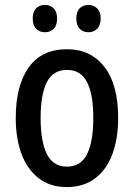

<svg xmlns="http://www.w3.org/2000/svg" viewBox="-20 -750 544 780"><path d="M460 -271Q460 -187 436.5 -124Q413 -61 366.5 -25.5Q320 10 250 10Q185 10 138.5 -25Q92 -60 68 -123Q44 -186 44 -271Q44 -402 96.5 -476Q149 -550 253 -550Q348 -550 404 -478.5Q460 -407 460 -271ZM145 -270Q145 -175 170.5 -124Q196 -73 252 -73Q308 -73 333.5 -123.5Q359 -174 359 -271Q359 -367 333.5 -416.5Q308 -466 252 -466Q196 -466 170.5 -416.5Q145 -367 145 -270ZM113 -675Q113 -703 127 -716.5Q141 -730 163 -730Q184 -730 198 -716Q212 -702 212 -675Q212 -647 198 -633Q184 -619 163 -619Q141 -619 127 -633Q113 -647 113 -675ZM290 -675Q290 -703 304 -716.5Q318 -730 339 -730Q360 -730 374.5 -716Q389 -702 389 -675Q389 -647 374.5 -633Q360 -619 339 -619Q318 -619 304 -633Q290 -647 290 -675Z"/></svg>

Font: Noto Sans Khmer Condensed Medium
Style: Regular
Weight: 500
Width: 3
Designer: Danh Hong and the Monotype Design Team
Foundry: Monotype Imaging Inc.
Version: Version 2.004; ttfautohint (v1.8.4.7-5d5b)